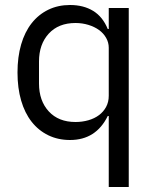

<svg xmlns="http://www.w3.org/2000/svg" viewBox="-20 -548 620 768"><path d="M415 -84H411Q364 12 260 12Q212 12 173 -7Q134 -26 106.5 -61Q79 -96 64.5 -146Q50 -196 50 -258Q50 -320 64.5 -370Q79 -420 106.5 -455Q134 -490 173 -509Q212 -528 260 -528Q314 -528 352.5 -504.5Q391 -481 411 -432H415V-516H495V200H415ZM282 -60Q309 -60 333.5 -67Q358 -74 376 -87.5Q394 -101 404.5 -120.5Q415 -140 415 -165V-357Q415 -378 404.5 -396.5Q394 -415 376 -428Q358 -441 333.5 -448.5Q309 -456 282 -456Q214 -456 175 -413.5Q136 -371 136 -302V-214Q136 -145 175 -102.5Q214 -60 282 -60Z"/></svg>

Font: IBM Plex Sans Arabic
Style: Regular
Weight: 400
Designer: Mike Abbink, Paul van der Laan, Pieter van Rosmalen, Wael Morcos, Khajak Apelian
Foundry: Bold Monday
Version: Version 1.1